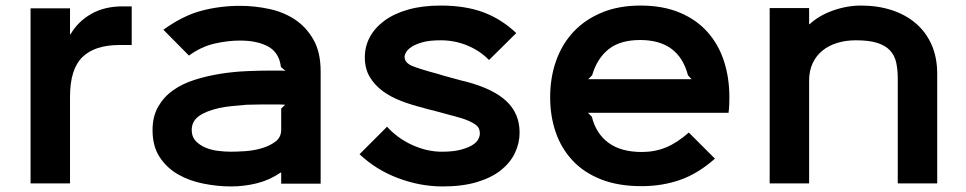

<svg xmlns="http://www.w3.org/2000/svg" viewBox="-20 -660 3478 691"><path d="M454 -498H410Q321 -498 276.5 -454.5Q232 -411 232 -312V0H90V-630H232V-537H234Q261 -583 308.5 -610Q356 -637 420 -637H454Z M1134 -403V1H992V-39H990Q951 -12 905 -0.5Q859 11 811 11Q763 11 712.5 1Q662 -9 621.5 -32Q581 -55 555 -94Q529 -133 529 -192Q529 -241 549.5 -276.5Q570 -312 603.5 -335.5Q637 -359 681.5 -373Q726 -387 773.5 -394.5Q821 -402 868.5 -404Q916 -406 957 -406Q965 -406 981.5 -406Q998 -406 1007 -405L991 -419Q985 -470 946 -492Q907 -514 844 -514Q799 -514 751.5 -503Q704 -492 660 -460L568 -553Q639 -604 705.5 -621.5Q772 -639 844 -639Q896 -639 948 -628Q1000 -617 1041 -590Q1082 -563 1108 -517.5Q1134 -472 1134 -403ZM1006 -283Q998 -284 983.5 -284Q969 -284 963 -284Q942 -284 918 -284Q894 -284 868 -283Q843 -281 817 -278.5Q791 -276 768 -271Q720 -260 695 -241.5Q670 -223 670 -192Q670 -168 684 -153Q698 -138 719 -129Q740 -120 765 -117Q790 -114 811 -114Q832 -114 862.5 -116Q893 -118 922 -126.5Q951 -135 971.5 -150.5Q992 -166 992 -193V-269Z M1850 -183Q1850 -145 1833.5 -110Q1817 -75 1783.5 -48Q1750 -21 1697.5 -5Q1645 11 1573 11Q1492 11 1412.5 -19Q1333 -49 1274 -105L1373 -204Q1411 -162 1464 -138Q1517 -114 1570 -114Q1611 -114 1637.5 -121Q1664 -128 1679.5 -137.5Q1695 -147 1701 -158.5Q1707 -170 1707 -179Q1707 -187 1704.5 -195Q1702 -203 1692.5 -210.5Q1683 -218 1664.5 -226Q1646 -234 1615 -242Q1610 -243 1594 -247.5Q1578 -252 1559.5 -257Q1541 -262 1524.5 -266Q1508 -270 1503 -272Q1462 -282 1424 -296.5Q1386 -311 1357 -332.5Q1328 -354 1310.5 -383.5Q1293 -413 1293 -454Q1293 -493 1311 -526.5Q1329 -560 1363.5 -585.5Q1398 -611 1449 -625.5Q1500 -640 1566 -640Q1654 -640 1719 -616Q1784 -592 1838 -541L1740 -444Q1708 -477 1662.5 -496Q1617 -515 1566 -515Q1526 -515 1501 -508Q1476 -501 1461.5 -491.5Q1447 -482 1441.5 -472Q1436 -462 1436 -456Q1436 -434 1464 -422.5Q1492 -411 1556 -394Q1561 -392 1575.5 -388Q1590 -384 1606.5 -379.5Q1623 -375 1637.5 -371Q1652 -367 1658 -366Q1756 -340 1803 -295.5Q1850 -251 1850 -183Z M2605 -310Q2605 -299 2604.5 -284Q2604 -269 2602 -254H2096L2110 -240Q2125 -179 2170 -146Q2215 -113 2290 -113Q2337 -113 2377 -129.5Q2417 -146 2459 -183L2553 -89Q2492 -35 2427.5 -12.5Q2363 10 2289 10Q2205 10 2143 -14.5Q2081 -39 2040.5 -82.5Q2000 -126 1980 -184Q1960 -242 1960 -310Q1960 -381 1981.5 -441.5Q2003 -502 2044.5 -546Q2086 -590 2146.5 -615Q2207 -640 2285 -640Q2366 -640 2426.5 -614.5Q2487 -589 2526.5 -544.5Q2566 -500 2585.5 -440Q2605 -380 2605 -310ZM2469 -375 2456 -389Q2423 -516 2284 -516Q2212 -516 2170.5 -483Q2129 -450 2111 -389L2097 -375Z M3353 -394V0H3211V-378Q3211 -409 3205.5 -434.5Q3200 -460 3183.5 -478Q3167 -496 3137.5 -505.5Q3108 -515 3060 -515Q3024 -515 2993 -505.5Q2962 -496 2939.5 -477.5Q2917 -459 2904.5 -432Q2892 -405 2892 -370V0H2750V-631H2892V-573H2894Q2927 -604 2977.5 -622Q3028 -640 3079 -640Q3139 -640 3189.5 -623.5Q3240 -607 3276.5 -575.5Q3313 -544 3333 -498.5Q3353 -453 3353 -394Z"/></svg>

Font: TypoPRO Sinkin Sans
Style: 600 SemiBold
Weight: 600
Designer: Keith Bates
Foundry: K-Type
Version: Sinkin Sans (version 1.0)  by Keith Bates   •   © 2014   www